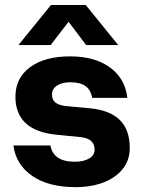

<svg xmlns="http://www.w3.org/2000/svg" viewBox="-20 -741 576 773"><path d="M185.1 -720.8 54.2 -559.5H183.9L256 -653.3L326.9 -559.5H456L325.2 -720.8ZM305.2 -188.9Q334.6 -185.6 347.7 -172.5Q360.9 -159.3 360.9 -138.6Q360.9 -116.2 339.1 -103Q317.3 -89.9 281.2 -89.9Q194.8 -89.9 183.1 -155.3H34Q44 -78.1 109.7 -32.8Q175.5 12.4 283.1 12.4Q349.4 12.4 398.6 -7.2Q447.7 -26.9 475.1 -62.1Q502.4 -97.4 502.4 -144.7Q502.4 -218.8 462.3 -258Q422.2 -297.3 342.9 -304.9L245.7 -314Q216.7 -317.1 203 -328.2Q189.3 -339.2 189.3 -360.5Q189.3 -383 209.4 -396.4Q229.4 -409.8 263.3 -409.8Q302.8 -409.8 324 -394.6Q345.3 -379.4 351 -347.1H492.7Q483.9 -424.9 422.6 -469.5Q361.4 -514.1 262.2 -514.1Q160.3 -514.1 101.2 -470.6Q42.1 -427 42.1 -351.6Q42.1 -284 83.1 -245.4Q124.1 -206.7 209.2 -198.4Z"/></svg>

Font: Overused Grotesk Light
Style: Regular
Weight: 300
Designer: RandomMaerks
Version: Version 0.005